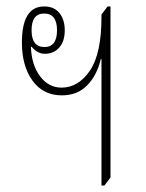

<svg xmlns="http://www.w3.org/2000/svg" viewBox="-20 -572 452 596"><path d="M295 4V-388L293 -389Q281 -338 250.5 -307Q220 -276 172 -276Q114 -276 81 -321.5Q48 -367 48 -440Q48 -552 117 -552Q148 -552 164.5 -531.5Q181 -511 181 -478Q181 -443 163.5 -424Q146 -405 120 -405Q107 -405 96.5 -411Q86 -417 78 -427L76 -426Q78 -370 104.5 -335Q131 -300 171 -300Q223 -300 259 -352.5Q295 -405 295 -520V-527L314 -552H323V-21L304 4ZM118 -426Q157 -426 157 -478Q157 -530 117 -530Q78 -530 78 -478Q78 -426 118 -426Z"/></svg>

Font: Noto Serif Thai ExtraCondensed Thin
Style: Regular
Weight: 100
Width: 2
Designer: Monotype Design Team
Foundry: Monotype Imaging Inc.
Version: Version 2.001; ttfautohint (v1.8.4.7-5d5b)